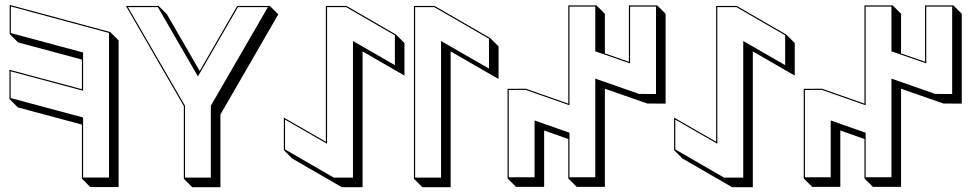

<svg xmlns="http://www.w3.org/2000/svg" viewBox="-20 -739 4008 792"><path d="M20 -718.8 434.6 -606.9 469.2 -572.3V32.7H352.5L317.9 -2V-225.1L53.7 -295.9L19 -330.6V-451.2L317.9 -371.1V-493.2L54.7 -564L20 -598.6ZM24.9 -712.4V-602.5L322.8 -522.5V-364.7L23.9 -444.8V-334.5L322.8 -254.4V-6.8H429.7V-603Z M499.5 -714.4H634.3L668.9 -679.7L803.7 -446.3L958.5 -714.4H1093.3L1127.9 -679.7L889.2 -266.6V33.2H772.9L738.3 -1.5V-301.3ZM507.8 -709.5 743.2 -302.7V-6.3H849.6V-302.7L1085 -709.5H961.4L796.4 -423.8L631.3 -709.5Z M1390.1 33.2 1185.5 -85 1150.9 -119.6V-253.9L1324.2 -154.3V-714.4H1409.7L1613.8 -596.2L1648.4 -561.5V-427.2L1475.6 -526.9V33.2ZM1356.9 -6.3H1436V-569.8L1608.9 -470.2V-593.3L1408.2 -709.5H1329.1V-146L1155.8 -245.6V-122.6Z M1772.9 -714.4 2002 -582 2036.6 -547.4V-413.1L1838.9 -526.9V33.2H1722.2L1687.5 -1.5V-714.4ZM1771.5 -709.5H1692.4V-6.3H1799.3V-569.8L1997.1 -456.1V-579.1Z M2574.2 -716.8H2690.9L2725.6 -682.1V-311.5L2649.9 -312L2475.1 -373V31.7H2358.9L2324.2 -2.9V-165.5L2224.6 -200.7V31.7H2108.4L2073.7 -2.9V-372.6L2149.4 -373L2324.2 -311.5V-716.8H2440.4L2475.1 -682.1V-518.6L2574.2 -484.4ZM2579.1 -711.9V-477.5L2435.5 -527.3V-711.9H2329.1V-304.7L2148.4 -368.2L2078.6 -367.7V-7.8H2185.1V-242.2L2329.1 -191.4V-7.8H2435.5V-414.6L2616.2 -351.6L2686 -351.1V-711.9Z M3000 33.2 2795.4 -85 2760.7 -119.6V-253.9L2934.1 -154.3V-714.4H3019.5L3223.6 -596.2L3258.3 -561.5V-427.2L3085.4 -526.9V33.2ZM2966.8 -6.3H3045.9V-569.8L3218.8 -470.2V-593.3L3018.1 -709.5H2939V-146L2765.6 -245.6V-122.6Z M3795.9 -716.8H3912.6L3947.3 -682.1V-311.5L3871.6 -312L3696.8 -373V31.7H3580.6L3545.9 -2.9V-165.5L3446.3 -200.7V31.7H3330.1L3295.4 -2.9V-372.6L3371.1 -373L3545.9 -311.5V-716.8H3662.1L3696.8 -682.1V-518.6L3795.9 -484.4ZM3800.8 -711.9V-477.5L3657.2 -527.3V-711.9H3550.8V-304.7L3370.1 -368.2L3300.3 -367.7V-7.8H3406.7V-242.2L3550.8 -191.4V-7.8H3657.2V-414.6L3837.9 -351.6L3907.7 -351.1V-711.9Z"/></svg>

Font: KultiginGolge
Style: Regular
Weight: 400
Designer: facebook.com/biligbitig
Foundry: facebook.com/biligbitig
Version: Version 1.0